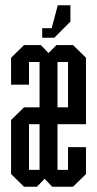

<svg xmlns="http://www.w3.org/2000/svg" viewBox="-20 -708 368 728"><path d="M186 -565H140V-601H176L199 -688H247V-626ZM257 0H178L149 -30L120 0H71L22 -48V-253L71 -301H130V-473H90V-387H22V-489L71 -537H135L164 -507L194 -537H257L306 -489V-237H198V-64H238V-150H306V-48ZM238 -473H198V-301H238ZM130 -237H90V-64H130Z"/></svg>

Font: Commune Nuit Debout
Style: Regular
Weight: 400
Designer: Sébastien Marchal
Foundry: Sébastien Marchal
Version: Version 1.003;PS 1.3;hotconv 1.0.88;makeotf.lib2.5.647800